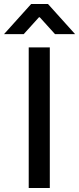

<svg xmlns="http://www.w3.org/2000/svg" viewBox="-70 -936 394 956"><path d="M73 -700H178V0H73ZM85 -916H169L304 -766H204L128 -850H124L48 -766H-50Z"/></svg>

Font: Lopes Sans Medium
Style: Regular
Weight: 500
Designer: Gabriel Lam, Diego Maldonado
Foundry: TypeRant, Foresti Design
Version: Version 4.000